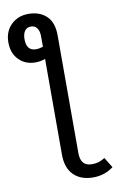

<svg xmlns="http://www.w3.org/2000/svg" viewBox="-168 -805 659 1073"><g transform="rotate(-10 161.0 -268.5)"><path d="M387 175Q337 213 272 213Q202 213 161.5 173Q121 133 121 57V-486Q94 -476 65 -476Q9 -476 -28 -513Q-65 -550 -65 -612Q-65 -674 -26 -712Q13 -750 72 -750Q136 -750 174.5 -713.5Q213 -677 213 -604V65Q213 139 277 139Q300 139 315.5 134Q331 129 351 117ZM121 -555V-612Q121 -645 108.5 -661.5Q96 -678 74 -678Q51 -678 39 -661Q27 -644 27 -614Q27 -548 81 -548Q100 -548 121 -555Z"/></g></svg>

Font: FiraGOUPP
Style: Medium
Weight: 400
Designer: bBox Type
Foundry: bBox Type GmbH
Version: Version 1.001